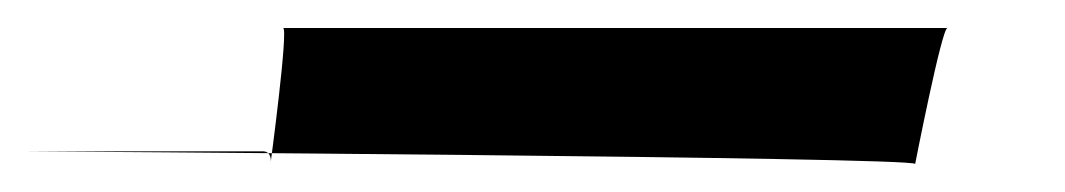

<svg xmlns="http://www.w3.org/2000/svg" viewBox="-140 -16 760 137"><path d="M62 4C66 4 53 101 53 101C54 96 52 92 48 92H-120C-120 92 514 96 513 101C513 101 532 4 536 4Z"/></svg>

Font: PlasticEraser
Style: It
Weight: 400
Foundry: Cannot Into Space Fonts
Version: Version 0.43